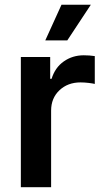

<svg xmlns="http://www.w3.org/2000/svg" viewBox="-20 -785 437 805"><path d="M67.4 0V-545.9H190.4V-454.6H196.3Q210.9 -502 247.6 -527.6Q284.2 -553.2 331.1 -553.2Q355.5 -553.2 377.4 -549.8V-433.1Q369.6 -435.1 352.1 -437.3Q334.5 -439.5 317.4 -439.5Q264.2 -439.5 229.2 -406.5Q194.3 -373.5 194.3 -321.3V0ZM169.9 -615.7 237.8 -765.1H360.8L262.2 -615.7Z"/></svg>

Font: Inter-SemiBold
Style: Regular
Weight: 600
Designer: Rasmus Andersson
Foundry: rsms
Version: Version 4.000;git-a52131595